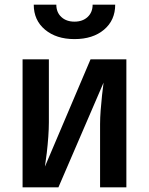

<svg xmlns="http://www.w3.org/2000/svg" viewBox="-20 -805 640 825"><path d="M77 0V-550H190V-279Q190 -252 187.5 -217Q185 -182 181 -148Q177 -114 173 -89L369 -550H523V0H410V-271Q410 -298 412.5 -331Q415 -364 418.5 -396Q422 -428 425 -450L231 0ZM300 -637Q222 -637 173.5 -677.5Q125 -718 125 -785H222Q222 -752 243.5 -732Q265 -712 300 -712Q335 -712 356.5 -732Q378 -752 378 -785H475Q475 -718 427 -677.5Q379 -637 300 -637Z"/></svg>

Font: NKDuy Mono
Style: Bold
Weight: 700
Monospace: yes
Designer: NKDuy
Foundry: NKDuy
Version: Version 2.251; ttfautohint (v1.8.4.7-5d5b)